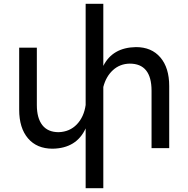

<svg xmlns="http://www.w3.org/2000/svg" viewBox="-20 -780 992 1011"><path d="M696 -532Q778 -532 824.5 -477.5Q871 -423 871 -327V0H778V-302Q778 -445 663 -445Q611 -444 574.5 -410.5Q538 -377 524 -322V211H431V-104Q383 1 257 3Q174 3 127.5 -51.5Q81 -106 81 -202V-529H174V-227Q174 -158 203 -121Q232 -84 289 -84Q347 -86 384.5 -125Q422 -164 431 -227V-760H524V-433Q573 -530 696 -532Z"/></svg>

Font: Montserrat arm
Style: Regular
Weight: 400
Designer: Julieta Ulanovsky
Foundry: Julieta Ulanovsky
Version: Version 6.000;PS 006.000;hotconv 1.0.88;makeotf.lib2.5.64775